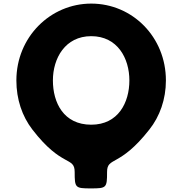

<svg xmlns="http://www.w3.org/2000/svg" viewBox="-20 -860 1012 1067"><path d="M274 -413C274 -536 342 -659 487 -659C633 -659 699 -536 699 -413C699 -290 637 -167 487 -167C333 -167 274 -290 274 -413ZM71 -413C71 -308 103 -214 160 -140C324 73 395 8 395 96C395 184 398 187 485 187C572 187 575 184 575 96C575 9 644 72 810 -140C868 -213 902 -308 902 -413C902 -654 716 -840 487 -840C260 -840 71 -654 71 -413Z"/></svg>

Font: Hussar Print
Style: Bold
Weight: 700
Foundry: Cannot Into Space Fonts
Version: Version 2.00